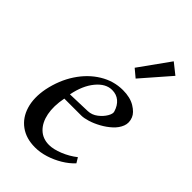

<svg xmlns="http://www.w3.org/2000/svg" viewBox="-245 -892 990 990"><g transform="rotate(45 250.0 -397.0)"><path d="M215 13Q150 13 106 -19Q62 -51 45 -107.5Q28 -164 42 -237Q59 -319 100.5 -382Q142 -445 201 -481Q260 -517 327 -517Q380 -517 414.5 -496Q449 -475 459 -450Q471 -420 460.5 -393Q450 -366 426 -344Q402 -322 372 -305.5Q342 -289 314 -280.5Q286 -272 268 -272H144Q131 -206 141 -155.5Q151 -105 181 -76Q211 -47 257 -47Q289 -47 331 -64Q373 -81 407 -108L424 -80Q399 -53 364 -32Q329 -11 290.5 1Q252 13 215 13ZM149 -308 275 -312Q304 -313 328 -331.5Q352 -350 365 -372.5Q378 -395 373 -408Q363 -441 341 -459.5Q319 -478 287 -478Q241 -478 202.5 -431.5Q164 -385 149 -308ZM331 -605 288 -641 407 -807 466 -760Z"/></g></svg>

Font: Wittgenstein-Italic Regular
Style: Italic
Weight: 400
Italic angle: -11°
Designer: Jörg Drees
Foundry: Jörg Drees
Version: Version 1.000; ttfautohint (v1.8.4.7-5d5b)